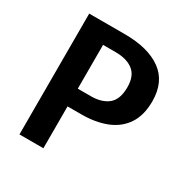

<svg xmlns="http://www.w3.org/2000/svg" viewBox="-163 -843 942 976"><g transform="rotate(30 307.5 -354.5)"><path d="M584.1 -483.1Q584.1 -400.5 548.7 -347.9Q513.3 -295.4 450.5 -270.5Q387.7 -245.6 305.1 -245.6H223.6V0H83.1V-709.2H291.8Q429.7 -709.2 506.9 -653.3Q584.1 -597.4 584.1 -483.1ZM438.5 -482.1Q438.5 -547.7 401 -577.2Q363.6 -606.7 296.9 -606.7H223.6V-349.7H301Q363.6 -349.7 401 -379.7Q438.5 -409.7 438.5 -482.1Z"/></g></svg>

Font: Fira Code SemiBold
Style: Regular
Weight: 600
Designer: Carrois Corporate, Edenspiekermann AG, Nikita Prokopov
Foundry: Carrois Corporate, Edenspiekermann AG, Nikita Prokopov
Version: Version 6.002